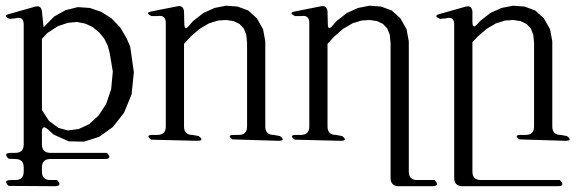

<svg xmlns="http://www.w3.org/2000/svg" viewBox="-24 -515 2044 669"><path d="M5.9 132.8Q-14.6 112.3 14.6 112.3H29.3Q58.6 112.3 58.6 83V68.4Q58.6 39.1 29.3 39.1L5.9 38.1Q-14.6 17.6 14.6 17.6H29.3Q58.6 17.6 58.6 -11.7V-429.7Q58.6 -459 30.3 -451.2L9.8 -449.2Q-17.6 -460 9.8 -466.8L99.6 -492.2Q119.1 -497.1 122.1 -475.6L127.9 -419.9L164.1 -457L204.1 -479.5L247.1 -490.2L289.1 -487.3L329.1 -473.6L364.3 -451.2L394.5 -419.9L417 -381.8L429.7 -352.5L442.4 -263.7L434.6 -186.5L408.2 -122.1L369.1 -72.3L321.3 -38.1L268.6 -21.5L215.8 -22.5L163.1 -45.9L143.6 -63.5Q122.1 -83 122.1 -54.7V-11.7Q122.1 17.6 151.4 17.6H348.6Q369.1 39.1 339.8 39.1H151.4Q122.1 39.1 122.1 68.4V83Q122.1 112.3 151.4 112.3H174.8Q195.3 133.8 166 133.8ZM212.9 -435.5 177.7 -423.8 141.6 -400.4 122.1 -379.9V-131.8L146.5 -93.8L179.7 -69.3L212.9 -60.5L250 -65.4L286.1 -82L319.3 -112.3L345.7 -152.3L363.3 -204.1L369.1 -265.6L358.4 -329.1L351.6 -355.5L338.9 -380.9L321.3 -402.3L298.8 -420.9L273.4 -432.6L244.1 -438.5Z M786.1 -29.3Q763.7 -44.9 792 -44.9H807.6Q836.9 -44.9 836.9 -74.2V-365.2L834 -394.5L825.2 -416L810.5 -431.6L790 -441.4L764.6 -445.3L735.4 -443.4L704.1 -433.6L670.9 -414.1L640.6 -387.7L617.2 -362.3V-74.2Q617.2 -44.9 646.5 -44.9L668 -41Q690.4 -24.4 662.1 -24.4L502.9 -28.3Q480.5 -44.9 508.8 -44.9H524.4Q553.7 -44.9 553.7 -74.2V-434.6Q553.7 -463.9 525.4 -459H503.9Q478.5 -470.7 505.9 -475.6L594.7 -493.2Q614.3 -497.1 617.2 -475.6L618.2 -433.6Q618.2 -404.3 635.7 -426.8L648.4 -441.4L684.6 -469.7L723.6 -487.3L763.7 -495.1L803.7 -492.2L840.8 -478.5L871.1 -451.2L892.6 -413.1L900.4 -371.1V-74.2Q900.4 -44.9 929.7 -44.9L951.2 -41Q973.6 -24.4 945.3 -24.4Z M1336.9 -365.2 1334 -394.5 1325.2 -416 1310.5 -431.6 1290 -441.4 1264.6 -445.3 1235.4 -443.4 1204.1 -433.6 1170.9 -414.1 1140.6 -387.7 1117.2 -362.3V-74.2Q1117.2 -44.9 1146.5 -44.9L1168 -41Q1190.4 -24.4 1162.1 -24.4L1002.9 -28.3Q980.5 -44.9 1008.8 -44.9H1024.4Q1053.7 -44.9 1053.7 -74.2V-434.6Q1053.7 -463.9 1025.4 -459H1003.9Q978.5 -470.7 1005.9 -475.6L1094.7 -493.2Q1114.3 -497.1 1117.2 -475.6L1118.2 -433.6Q1118.2 -404.3 1135.7 -426.8L1148.4 -441.4L1184.6 -469.7L1223.6 -487.3L1263.7 -495.1L1303.7 -492.2L1340.8 -478.5L1371.1 -451.2L1392.6 -413.1L1400.4 -371.1V83Q1400.4 112.3 1429.7 112.3H1490.2Q1510.7 133.8 1481.4 133.8H1366.2Q1336.9 133.8 1336.9 104.5Z M1786.1 -29.3Q1763.7 -44.9 1792 -44.9H1807.6Q1836.9 -44.9 1836.9 -74.2V-365.2L1834 -394.5L1825.2 -416L1810.5 -431.6L1790 -441.4L1764.6 -445.3L1735.4 -443.4L1704.1 -433.6L1670.9 -414.1L1640.6 -387.7L1622.1 -368.2V83Q1622.1 112.3 1651.4 112.3H1926.8Q1947.3 133.8 1918.9 133.8H1587.9Q1558.6 133.8 1558.6 104.5V-429.7Q1558.6 -459 1530.3 -451.2L1509.8 -449.2Q1482.4 -460 1509.8 -466.8L1599.6 -492.2Q1619.1 -497.1 1622.1 -475.6V-439.5Q1622.1 -410.2 1640.6 -432.6L1648.4 -441.4L1684.6 -469.7L1723.6 -487.3L1763.7 -495.1L1803.7 -492.2L1840.8 -478.5L1871.1 -451.2L1892.6 -413.1L1900.4 -371.1V-74.2Q1900.4 -44.9 1929.7 -44.9L1951.2 -41Q1973.6 -24.4 1945.3 -24.4Z"/></svg>

Font: B2 Hana
Style: Regular
Weight: 500
Version: 2020-08-05; (max)